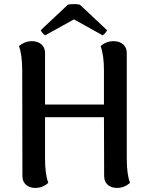

<svg xmlns="http://www.w3.org/2000/svg" viewBox="-20 -909 731 942"><path d="M618 -12Q590 13 554 13Q526 13 508.5 -2.5Q491 -18 491 -45L490 -334H201V-131Q201 -53 217 -12Q189 13 153 13Q125 13 107.5 -2.5Q90 -18 90 -45L89 -564Q89 -640 73 -683Q83 -692 99.5 -699.5Q116 -707 137 -707Q165 -707 183 -691.5Q201 -676 201 -649V-396H490V-564Q490 -636 474 -683Q501 -707 537 -707Q566 -707 584 -691.5Q602 -676 602 -649V-131Q602 -53 618 -12ZM505 -761Q504 -756 496.5 -747Q489 -738 483 -736L343 -814L202 -736Q196 -738 188.5 -747Q181 -756 180 -761L312 -885Q320 -889 344 -889Q365 -889 373 -885Z"/></svg>

Font: Arima Madurai
Style: Bold
Weight: 700
Designer: Joana Correia and Natanael Gama
Foundry: NDISCOVER
Version: Version 1.019